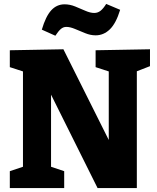

<svg xmlns="http://www.w3.org/2000/svg" viewBox="-20 -958 802 978"><path d="M467 -702 744 -707V-621L654 -586L677 -621V0H477L216 -524H240V-83L215 -117L307 -86V0H30V-86L122 -117L97 -83V-620L113 -589L30 -616V-702L303 -707L559 -195H534V-620L559 -586L467 -616ZM262 -776 193 -807Q213 -875 241 -905.5Q269 -936 309 -936Q336 -936 363 -925Q390 -914 415 -903Q440 -892 460 -892Q478 -892 492 -903Q506 -914 521 -938L592 -908Q571 -839 539.5 -808.5Q508 -778 467 -778Q441 -778 414 -789Q387 -800 362 -810.5Q337 -821 318 -821Q302 -821 289.5 -810Q277 -799 262 -776Z"/></svg>

Font: Bitter Thin ExtraBold
Style: Regular
Weight: 800
Version: Version 3.020